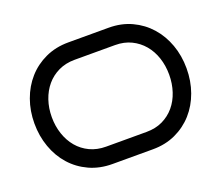

<svg xmlns="http://www.w3.org/2000/svg" viewBox="-116 -869 1197 1039"><g transform="rotate(-20 482.0 -350.0)"><path d="M919.9 -350.1Q919.9 -277.3 897 -213.4Q874 -149.4 831.8 -102.1Q789.6 -54.7 730.5 -27.3Q671.4 0 599.1 0H366.2Q293.5 0 233.9 -27.3Q174.3 -54.7 132.1 -102.1Q89.8 -149.4 66.9 -213.4Q43.9 -277.3 43.9 -350.1Q43.9 -422.4 66.9 -486.1Q89.8 -549.8 132.1 -597.4Q174.3 -645 233.9 -672.6Q293.5 -700.2 366.2 -700.2H599.1Q671.4 -700.2 730.5 -672.6Q789.6 -645 831.8 -597.4Q874 -549.8 897 -486.1Q919.9 -422.4 919.9 -350.1ZM819.8 -350.1Q819.8 -401.9 804.7 -447.3Q789.6 -492.7 761 -526.6Q732.4 -560.5 691.7 -580.3Q650.9 -600.1 599.1 -600.1H366.2Q314.5 -600.1 273.2 -580.3Q231.9 -560.5 203.4 -526.6Q174.8 -492.7 159.4 -447.3Q144 -401.9 144 -350.1Q144 -298.3 159.4 -252.7Q174.8 -207 203.4 -173.1Q231.9 -139.2 273.2 -119.6Q314.5 -100.1 366.2 -100.1H599.1Q650.9 -100.1 691.7 -119.6Q732.4 -139.2 761 -173.1Q789.6 -207 804.7 -252.7Q819.8 -298.3 819.8 -350.1Z"/></g></svg>

Font: Bruno Ace SC
Style: Regular
Weight: 400
Designer: Astigmatic (AOETI)
Foundry: Astigmatic (AOETI)
Version: Version 1.000